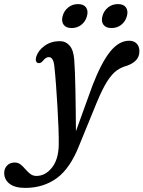

<svg xmlns="http://www.w3.org/2000/svg" viewBox="-124 -670 700 938"><path d="M327.5 -251.5Q371 -364 414 -417.5Q457 -471 507 -471Q530.5 -471 543.8 -457Q557 -443 557 -420Q557 -393.5 541 -376.2Q525 -359 496.5 -349Q469.5 -342 446.5 -325.8Q423.5 -309.5 400 -273Q376.5 -236.5 348 -167.5L264.5 36.5Q220 151.5 154.2 199.8Q88.5 248 -1 248Q-51 248 -77.2 227.8Q-103.5 207.5 -103.5 175Q-103.5 153.5 -89.5 138.8Q-75.5 124 -52.5 124Q-35.5 124 -23.2 133.8Q-11 143.5 0 156.5Q11 169.5 23.8 179.5Q36.5 189.5 54 189.5Q97.5 189.5 129.8 149Q162 108.5 163 36.5Q163.5 5.5 161.8 -43Q160 -91.5 156.8 -146.5Q153.5 -201.5 149.8 -253.2Q146 -305 142 -341.5Q138 -391 114.5 -391Q100 -391 86 -373Q74.5 -359 61.5 -362Q55 -364 52 -371.5Q49 -379 53 -393Q63.5 -425 95 -447Q126.5 -469 168 -469Q197 -469 216 -447.2Q235 -425.5 238.5 -380Q240.5 -357.5 242 -317.8Q243.5 -278 244.5 -229Q245.5 -180 246 -128Q246.5 -76 247 -29ZM226 -533Q199 -533 187 -549Q175 -565 182 -591.5Q189 -617.5 209.5 -633.8Q230 -650 257 -650Q284.5 -650 296.2 -633.8Q308 -617.5 301 -591.5Q294 -565.5 273.8 -549.2Q253.5 -533 226 -533ZM421 -533Q393.5 -533 381.5 -549Q369.5 -565 376.5 -591.5Q383.5 -617.5 404 -633.8Q424.5 -650 452 -650Q479.5 -650 491.2 -633.8Q503 -617.5 496 -591.5Q489 -565.5 468.8 -549.2Q448.5 -533 421 -533Z"/></svg>

Font: Fraunces 9pt S050
Style: Italic
Weight: 400
Italic angle: -16°
Version: Version 1.000; ttfautohint (v1.8.3)